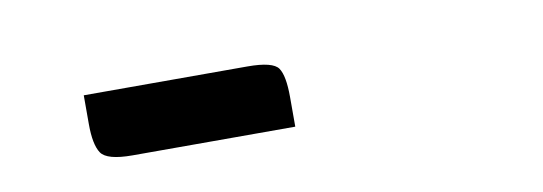

<svg xmlns="http://www.w3.org/2000/svg" viewBox="-26 -742 651 230"><g transform="rotate(-10 300.0 -626.5)"><path d="M123 -586Q92 -586 85 -596.5Q78 -607 78 -632V-667H277Q308 -667 314.5 -657.5Q321 -648 321 -622V-586Z"/></g></svg>

Font: Changa
Style: Regular
Weight: 400
Designer: Eduardo Rodriguez Tunni
Foundry: Eduardo Rodriguez Tunni
Version: Version 3.003